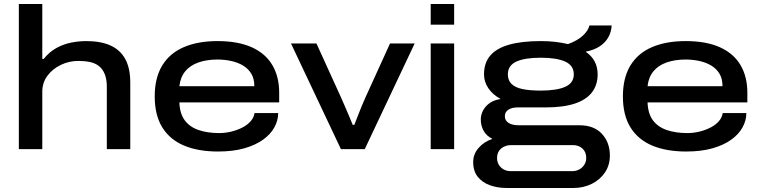

<svg xmlns="http://www.w3.org/2000/svg" viewBox="-20 -744 3802 958"><path d="M74 0V-724H191V-450H198Q226 -485 261.5 -504.5Q297 -524 335.5 -531.5Q374 -539 410 -539Q483 -539 531.5 -517Q580 -495 605 -449.5Q630 -404 630 -331V0H513V-311Q513 -349 502.5 -374.5Q492 -400 473.5 -414.5Q455 -429 429 -434.5Q403 -440 371 -440Q325 -440 284 -420.5Q243 -401 217 -366.5Q191 -332 191 -286V0Z M1068 12Q969 12 898.5 -17.5Q828 -47 790 -108Q752 -169 752 -263Q752 -355 789 -416.5Q826 -478 896.5 -508.5Q967 -539 1065 -539Q1168 -539 1236.5 -508Q1305 -477 1339 -419Q1373 -361 1373 -282V-233H875Q877 -177 902 -143.5Q927 -110 971.5 -95Q1016 -80 1073 -80Q1104 -80 1134.5 -87.5Q1165 -95 1190 -108Q1215 -121 1231 -139.5Q1247 -158 1250 -180H1368Q1368 -143 1349 -108.5Q1330 -74 1292.5 -47Q1255 -20 1199 -4Q1143 12 1068 12ZM875 -314H1249Q1249 -351 1234 -376Q1219 -401 1193.5 -416.5Q1168 -432 1134.5 -439.5Q1101 -447 1065 -447Q1012 -447 970.5 -432.5Q929 -418 904.5 -388.5Q880 -359 875 -314Z M1681 0 1432 -527H1559L1681 -259Q1688 -244 1698.5 -219Q1709 -194 1720.5 -168Q1732 -142 1740 -121H1748Q1756 -141 1765.5 -166Q1775 -191 1785.5 -216.5Q1796 -242 1804 -259L1926 -527H2049L1800 0Z M2129 -621V-724H2246V-621ZM2129 0V-527H2246V0Z M2508 194Q2463 194 2425 180.5Q2387 167 2364 138.5Q2341 110 2341 64Q2341 25 2368 -6Q2395 -37 2437 -51Q2407 -66 2393 -91.5Q2379 -117 2379 -147Q2379 -184 2405 -213.5Q2431 -243 2478 -250Q2438 -272 2416.5 -304Q2395 -336 2395 -373Q2395 -430 2426 -466.5Q2457 -503 2520 -521Q2583 -539 2678 -539Q2718 -539 2751.5 -535Q2785 -531 2814 -524Q2861 -541 2888 -566Q2915 -591 2921 -617H3032Q3030 -583 3014.5 -556.5Q2999 -530 2971 -512Q2943 -494 2902 -486Q2932 -466 2947 -437.5Q2962 -409 2962 -373Q2962 -320 2933.5 -283Q2905 -246 2847.5 -227Q2790 -208 2701 -208H2563Q2534 -208 2516.5 -196.5Q2499 -185 2499 -164Q2499 -143 2517 -131Q2535 -119 2569 -119H2871Q2944 -119 2983.5 -76Q3023 -33 3023 32Q3023 80 2998.5 116.5Q2974 153 2932.5 173.5Q2891 194 2840 194ZM2528 110H2835Q2854 110 2870 101.5Q2886 93 2895.5 78Q2905 63 2905 44Q2905 14 2886 -3Q2867 -20 2839 -20H2531Q2501 -20 2480.5 -3Q2460 14 2460 44Q2460 73 2479.5 91.5Q2499 110 2528 110ZM2678 -292Q2758 -292 2800.5 -311Q2843 -330 2843 -373Q2843 -417 2800.5 -436.5Q2758 -456 2678 -456Q2598 -456 2556 -436.5Q2514 -417 2514 -373Q2514 -343 2532.5 -325Q2551 -307 2587.5 -299.5Q2624 -292 2678 -292Z M3404 12Q3305 12 3234.5 -17.5Q3164 -47 3126 -108Q3088 -169 3088 -263Q3088 -355 3125 -416.5Q3162 -478 3232.5 -508.5Q3303 -539 3401 -539Q3504 -539 3572.5 -508Q3641 -477 3675 -419Q3709 -361 3709 -282V-233H3211Q3213 -177 3238 -143.5Q3263 -110 3307.5 -95Q3352 -80 3409 -80Q3440 -80 3470.5 -87.5Q3501 -95 3526 -108Q3551 -121 3567 -139.5Q3583 -158 3586 -180H3704Q3704 -143 3685 -108.5Q3666 -74 3628.5 -47Q3591 -20 3535 -4Q3479 12 3404 12ZM3211 -314H3585Q3585 -351 3570 -376Q3555 -401 3529.5 -416.5Q3504 -432 3470.5 -439.5Q3437 -447 3401 -447Q3348 -447 3306.5 -432.5Q3265 -418 3240.5 -388.5Q3216 -359 3211 -314Z"/></svg>

Font: Archivo Expanded Medium
Style: Regular
Weight: 500
Width: 7
Designer: Hector Gatti
Foundry: Omnibus-Type
Version: Version 2.001